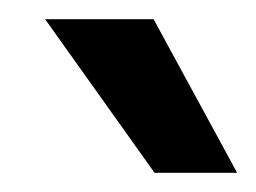

<svg xmlns="http://www.w3.org/2000/svg" viewBox="-20 -770 267 200"><path d="M141 -590 27 -750H140L227 -590Z"/></svg>

Font: Orkney Medium
Style: Regular
Weight: 500
Designer: Samuel Oakes and Alfredo Marco Pradil
Foundry: Alfredo Marco Pradil
Version: 1.0; ttfautohint (v1.5)